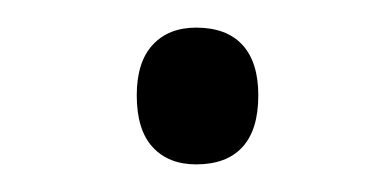

<svg xmlns="http://www.w3.org/2000/svg" viewBox="-20 -403 284 139"><path d="M79 -334Q79 -358 90.5 -370.5Q102 -383 122 -383Q144 -383 155.5 -370.5Q167 -358 167 -334Q167 -309 155.5 -296.5Q144 -284 122 -284Q102 -284 90.5 -296.5Q79 -309 79 -334Z"/></svg>

Font: Noto Sans Devanagari Light
Style: Regular
Weight: 300
Version: Version 2.003